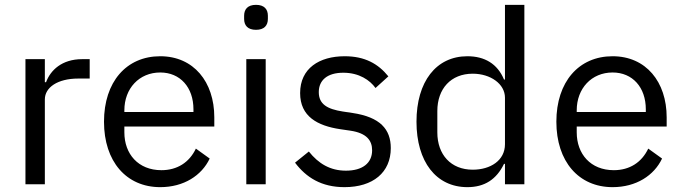

<svg xmlns="http://www.w3.org/2000/svg" viewBox="-20 -760 2817 792"><path d="M85 0H165V-350C165 -399 217 -436 303 -436H350V-516H319C235 -516 188 -470 170 -421H165V-516H85Z M641 12C738 12 812 -36 845 -106L788 -147C761 -90 711 -58 646 -58C550 -58 493 -125 493 -214V-238H864V-276C864 -422 779 -528 641 -528C501 -528 409 -422 409 -258C409 -94 501 12 641 12ZM641 -461C723 -461 778 -400 778 -309V-298H493V-305C493 -395 554 -461 641 -461Z M1036 -637C1070 -637 1085 -655 1085 -682V-695C1085 -722 1070 -740 1036 -740C1002 -740 987 -722 987 -695V-682C987 -655 1002 -637 1036 -637ZM996 -516V0H1076V-516Z M1401 12C1519 12 1592 -49 1592 -149C1592 -227 1548 -277 1434 -294L1394 -300C1330 -310 1295 -330 1295 -380C1295 -429 1330 -460 1396 -460C1462 -460 1506 -429 1529 -397L1582 -445C1540 -497 1485 -528 1402 -528C1297 -528 1218 -478 1218 -376C1218 -280 1289 -241 1384 -227L1425 -221C1493 -211 1515 -180 1515 -140C1515 -87 1475 -56 1407 -56C1342 -56 1294 -85 1254 -135L1197 -89C1243 -28 1306 12 1401 12Z M2063 -84V0H2143V-740H2063V-432H2059C2032 -497 1979 -528 1908 -528C1779 -528 1698 -423 1698 -258C1698 -93 1779 12 1908 12C1979 12 2028 -20 2059 -84ZM1930 -60C1840 -60 1784 -122 1784 -214V-302C1784 -394 1840 -456 1930 -456C2003 -456 2063 -414 2063 -357V-165C2063 -98 2003 -60 1930 -60Z M2507 12C2604 12 2678 -36 2711 -106L2654 -147C2627 -90 2577 -58 2512 -58C2416 -58 2359 -125 2359 -214V-238H2730V-276C2730 -422 2645 -528 2507 -528C2367 -528 2275 -422 2275 -258C2275 -94 2367 12 2507 12ZM2507 -461C2589 -461 2644 -400 2644 -309V-298H2359V-305C2359 -395 2420 -461 2507 -461Z"/></svg>

Font: Braiins Sans
Style: Regular
Weight: 400
Designer: Mike Abbink, Paul van der Laan, Pieter van Rosmalen, Jiri Chlebus, Lubos Buracinsky
Foundry: Bold Monday, Sudetype
Version: Version 1.000;hotconv 1.0.109;makeotfexe 2.5.65596